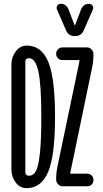

<svg xmlns="http://www.w3.org/2000/svg" viewBox="-20 -980 540 1010"><path d="M449.2 -960Q460 -960 466.3 -950.7Q472.7 -941.4 468.8 -930.7L420.9 -821.3Q408.2 -790 374 -790Q339.8 -790 327.1 -821.3L279.3 -930.7Q275.4 -940.4 281.2 -950.2Q287.1 -960 297.9 -960Q329.1 -960 340.8 -929.7L372.1 -847.7Q372.1 -846.7 374 -846.7Q375 -846.7 375 -847.7L406.2 -929.7Q418 -960 449.2 -960ZM464.8 -626 350.6 -75.2Q350.6 -74.2 350.1 -72.3Q349.6 -70.3 349.6 -69.3Q349.6 -66.4 352.5 -66.4H440.4Q453.1 -66.4 462.4 -56.6Q471.7 -46.9 471.7 -32.7Q471.7 -18.6 462.4 -9.3Q453.1 0 440.4 0H309.6Q295.9 0 285.6 -10.7Q275.4 -21.5 275.4 -35.2Q275.4 -72.3 282.2 -103.5L397.5 -655.3Q397.5 -656.2 397.9 -658.2Q398.4 -660.2 398.4 -661.1Q398.4 -664.1 393.6 -664.1H307.6Q293.9 -664.1 284.7 -673.8Q275.4 -683.6 275.4 -696.8Q275.4 -710 284.7 -720.2Q293.9 -730.5 307.6 -730.5H438.5Q452.1 -730.5 461.9 -719.7Q471.7 -709 471.7 -695.3Q471.7 -658.2 464.8 -626ZM113.3 -655.3V-75.2Q113.3 -62.5 122.1 -57.6Q127.9 -55.7 132.8 -55.7Q156.2 -55.7 169.4 -81.1Q182.6 -106.4 189.9 -174.3Q197.3 -242.2 197.3 -365.2Q197.3 -537.1 181.6 -605.5Q166 -673.8 132.8 -673.8Q127.9 -673.8 122.1 -671.9Q113.3 -668 113.3 -655.3ZM123 9.8Q85.9 10.7 63 -19.5Q40 -49.8 40 -89.8V-639.6Q40 -679.7 63.5 -710.4Q86.9 -741.2 124 -740.2Q200.2 -738.3 234.9 -652.3Q269.5 -566.4 269.5 -365.2Q269.5 -162.1 233.9 -77.1Q198.2 7.8 123 9.8Z"/></svg>

Font: Rounded-X Mgen+ 1mn regular
Style: Regular
Weight: 400
Designer: [Source Han Sans]
Ryoko NISHIZUKA  (kana & ideographs); Paul D. Hunt (Latin, Greek & Cyrillic); Wenlong ZHANG  (bopomofo
Version: Version 1.059.20150602